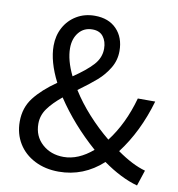

<svg xmlns="http://www.w3.org/2000/svg" viewBox="-84 -823 848 913"><g transform="rotate(10 340.0 -367.0)"><path d="M471 -71Q379 13 259 13Q194 13 143 -13Q92 -39 64 -85Q36 -131 36 -190Q36 -257 74 -306Q112 -355 180 -402Q132 -496 132 -573Q132 -622 153.5 -661.5Q175 -701 213.5 -724Q252 -747 301 -747Q368 -747 406.5 -707Q445 -667 445 -602Q445 -557 422.5 -519.5Q400 -482 367 -453Q334 -424 280 -385Q315 -329 363.5 -275.5Q412 -222 466 -178Q535 -268 570 -395H654Q610 -243 526 -133Q601 -80 663 -63L638 13Q558 -9 471 -71ZM246 -445Q307 -486 339 -521Q371 -556 371 -600Q371 -635 353.5 -658Q336 -681 301 -681Q260 -681 235.5 -651Q211 -621 211 -575Q211 -517 246 -445ZM270 -60Q341 -60 410 -119Q295 -220 217 -338Q173 -302 149 -268.5Q125 -235 125 -195Q125 -135 166.5 -97.5Q208 -60 270 -60Z"/></g></svg>

Font: Noto Sans SC
Style: Regular
Weight: 400
Designer: Ryoko NISHIZUKA ____ (kana & ideographs); Paul D. Hunt (Latin, Greek & Cyrillic); Wenlong ZHANG ___ (bopomofo); Sandoll 
Foundry: Adobe Systems Incorporated
Version: Version 1.004